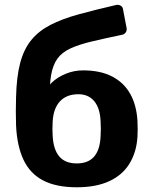

<svg xmlns="http://www.w3.org/2000/svg" viewBox="-20 -783 645 813"><path d="M305 10Q218 10 162.5 -19Q107 -48 79.5 -106.5Q52 -165 48 -252Q47 -281 47 -312Q47 -343 48 -372Q50 -458 65.5 -516.5Q81 -575 112.5 -613.5Q144 -652 193.5 -677.5Q243 -703 312 -722Q381 -741 472 -762Q482 -764 491 -759Q500 -754 501 -743L516 -665Q518 -654 512.5 -646Q507 -638 498 -636Q421 -620 367 -607Q313 -594 277.5 -577.5Q242 -561 223 -534.5Q204 -508 196.5 -465.5Q189 -423 191 -358L168 -381Q175 -410 199 -433Q223 -456 258 -470.5Q293 -485 332 -485Q405 -485 455 -459Q505 -433 531.5 -385.5Q558 -338 562 -272Q564 -235 562 -203Q558 -139 528.5 -90.5Q499 -42 443 -16Q387 10 305 10ZM305 -91Q354 -91 379 -120.5Q404 -150 406 -208Q407 -219 407 -236.5Q407 -254 406 -268Q404 -324 379.5 -354Q355 -384 312 -384Q262 -384 234 -354Q206 -324 203 -268Q202 -254 202 -236.5Q202 -219 203 -208Q206 -150 231 -120.5Q256 -91 305 -91Z"/></svg>

Font: Rubik SemiBold
Style: Regular
Weight: 600
Designer: Hubert and Fischer
Foundry: Hubert and Fischer
Version: Version 2.300;gftools[0.9.30]